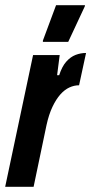

<svg xmlns="http://www.w3.org/2000/svg" viewBox="-37 -723 353 743"><path d="M-17 0 91 -510H194L184 -432H192Q203 -466 219.5 -484.5Q236 -503 255.5 -510.5Q275 -518 296 -518L269 -393Q250 -393 231.5 -384.5Q213 -376 196.5 -357.5Q180 -339 166 -309.5Q152 -280 143 -239L93 0ZM129 -561V-566L180 -703H292L291 -698L227 -561Z"/></svg>

Font: Saira UltraCondensed ExtraBold
Style: Italic
Weight: 800
Width: 1
Italic angle: -12°
Designer: Hector Gatti with collaboration of the Omnibus-Type team
Foundry: Omnibus-Type
Version: Version 1.101